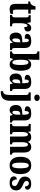

<svg xmlns="http://www.w3.org/2000/svg" viewBox="1942 -2750 1048 4971"><g transform="rotate(90 2465.5 -264.0)"><path d="M215 10C278 10 321 -5 340 -16V-82C322 -76 301 -73 278 -73C239 -73 228 -99 228 -159V-472H332V-536H228V-660H144C136 -614 122 -584 107 -565C91 -544 62 -522 18 -520V-472H79V-148C79 -31 131 10 215 10Z M367 0H660V-53H632C601 -53 580 -61 580 -120V-277C580 -361 602 -453 643 -453C674 -453 680 -424 680 -369C750 -369 795 -397 795 -458C795 -510 769 -548 706 -548C641 -548 604 -510 577 -437H573L556 -536H373V-483H377C412 -483 430 -474 430 -415V-125C430 -62 408 -53 371 -53H367Z M953 10C1013 10 1037 -15 1074 -69H1082L1101 0H1275V-53H1272C1234 -53 1222 -69 1222 -124V-378C1222 -504 1160 -549 1038 -549C938 -549 857 -516 857 -447C857 -400 896 -380 978 -380C978 -449 994 -488 1025 -488C1060 -488 1073 -449 1073 -374V-318L1006 -315C883 -310 823 -262 823 -153C823 -42 882 10 953 10ZM1011 -60C986 -60 974 -93 974 -149C974 -221 992 -258 1045 -264L1074 -267V-191C1074 -113 1049 -60 1011 -60Z M1642 10C1751 10 1811 -76 1811 -270C1811 -463 1754 -548 1648 -548C1585 -548 1547 -514 1524 -468H1519C1523 -499 1527 -553 1527 -590V-760H1311V-707H1315C1350 -707 1377 -697 1377 -640V-124C1377 -62 1346 -53 1316 -53H1311V0H1480L1508 -78H1515C1538 -26 1579 10 1642 10ZM1598 -62C1541 -62 1526 -136 1526 -271C1526 -408 1541 -477 1597 -477C1643 -477 1662 -410 1662 -272C1662 -136 1643 -62 1598 -62Z M2013 10C2073 10 2097 -15 2134 -69H2142L2161 0H2335V-53H2332C2294 -53 2282 -69 2282 -124V-378C2282 -504 2220 -549 2098 -549C1998 -549 1917 -516 1917 -447C1917 -400 1956 -380 2038 -380C2038 -449 2054 -488 2085 -488C2120 -488 2133 -449 2133 -374V-318L2066 -315C1943 -310 1883 -262 1883 -153C1883 -42 1942 10 2013 10ZM2071 -60C2046 -60 2034 -93 2034 -149C2034 -221 2052 -258 2105 -264L2134 -267V-191C2134 -113 2109 -60 2071 -60Z M2510 -628C2553 -628 2593 -650 2593 -698C2593 -747 2553 -768 2510 -768C2464 -768 2428 -747 2428 -698C2428 -650 2464 -628 2510 -628ZM2340 240H2357C2492 240 2588 187 2588 8V-536H2372V-483H2375C2410 -483 2439 -474 2439 -416V-1C2439 137 2406 178 2345 178H2340Z M2828 10C2888 10 2912 -15 2949 -69H2957L2976 0H3150V-53H3147C3109 -53 3097 -69 3097 -124V-378C3097 -504 3035 -549 2913 -549C2813 -549 2732 -516 2732 -447C2732 -400 2771 -380 2853 -380C2853 -449 2869 -488 2900 -488C2935 -488 2948 -449 2948 -374V-318L2881 -315C2758 -310 2698 -262 2698 -153C2698 -42 2757 10 2828 10ZM2886 -60C2861 -60 2849 -93 2849 -149C2849 -221 2867 -258 2920 -264L2949 -267V-191C2949 -113 2924 -60 2886 -60Z M3186 0H3455V-53H3452C3415 -53 3397 -62 3397 -119V-309C3397 -391 3415 -464 3460 -464C3501 -464 3514 -415 3514 -329V0H3716V-53H3712C3675 -53 3661 -62 3661 -124V-321C3661 -398 3680 -464 3725 -464C3766 -464 3780 -415 3780 -329V0H3982V-53H3980C3943 -53 3929 -62 3929 -124V-355C3929 -491 3876 -549 3786 -549C3717 -549 3675 -517 3656 -463H3652C3633 -524 3593 -549 3532 -549C3455 -549 3420 -517 3398 -465H3393L3382 -536H3189V-486H3192C3228 -486 3249 -477 3249 -420V-122C3249 -62 3228 -53 3191 -53H3186Z M4262 10C4410 10 4487 -82 4487 -270C4487 -458 4402 -549 4265 -549C4116 -549 4039 -458 4039 -270C4039 -82 4123 10 4262 10ZM4264 -53C4209 -53 4190 -128 4190 -270C4190 -412 4208 -485 4263 -485C4317 -485 4337 -412 4337 -270C4337 -128 4318 -53 4264 -53Z M4720 10C4844 10 4909 -58 4909 -162C4909 -259 4852 -298 4764 -334C4687 -366 4665 -384 4665 -429C4665 -467 4690 -489 4726 -489C4772 -489 4806 -454 4806 -387C4864 -387 4891 -410 4891 -453C4891 -501 4847 -548 4739 -548C4627 -548 4552 -496 4552 -389C4552 -293 4600 -253 4699 -212C4767 -183 4797 -163 4797 -120C4797 -80 4777 -50 4722 -50C4666 -50 4627 -92 4627 -176C4583 -176 4546 -156 4546 -103C4546 -36 4589 10 4720 10Z"/></g></svg>

Font: Noto Serif Hebrew ExtraCondensed ExtraBold
Style: Regular
Weight: 800
Width: 2
Designer: Monotype Design Team
Foundry: Monotype Imaging Inc.
Version: Version 2.004